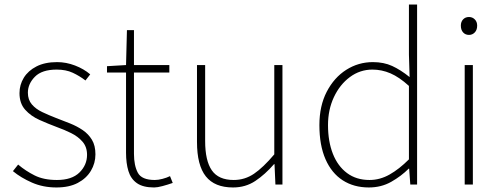

<svg xmlns="http://www.w3.org/2000/svg" viewBox="-20 -814 2210 847"><path d="M229 13Q170 13 121 -8.5Q72 -30 37 -59L60 -88Q93 -60 133 -40Q173 -20 231 -20Q297 -20 330.5 -53Q364 -86 364 -131Q364 -166 344 -189Q324 -212 293.5 -227Q263 -242 232 -253Q192 -268 154 -285Q116 -302 91 -330Q66 -358 66 -403Q66 -440 85 -471Q104 -502 141 -521Q178 -540 232 -540Q272 -540 311 -525Q350 -510 378 -486L357 -459Q331 -479 301 -493Q271 -507 230 -507Q165 -507 134 -475.5Q103 -444 103 -405Q103 -374 120.5 -353.5Q138 -333 166.5 -319.5Q195 -306 226 -294Q258 -282 289 -269.5Q320 -257 345 -240Q370 -223 385.5 -197.5Q401 -172 401 -133Q401 -94 381 -60.5Q361 -27 323 -7Q285 13 229 13Z M660 13Q611 13 584 -6Q557 -25 546.5 -59.5Q536 -94 536 -140V-494H452V-522L536 -527L540 -681H571V-527H727V-494H571V-135Q571 -84 588 -52Q605 -20 663 -20Q678 -20 697 -25Q716 -30 730 -37L742 -7Q719 1 696.5 7Q674 13 660 13Z M1008 13Q927 13 888 -36Q849 -85 849 -188V-527H885V-192Q885 -105 914.5 -62.5Q944 -20 1011 -20Q1060 -20 1100.5 -47.5Q1141 -75 1190 -133V-527H1226V0H1195L1191 -90H1189Q1149 -44 1106 -15.5Q1063 13 1008 13Z M1607 13Q1541 13 1492 -18.5Q1443 -50 1416 -111.5Q1389 -173 1389 -262Q1389 -347 1421.5 -409.5Q1454 -472 1507.5 -506Q1561 -540 1625 -540Q1673 -540 1710 -523Q1747 -506 1787 -474L1784 -573V-794H1820V0H1790L1785 -70H1783Q1750 -37 1706 -12Q1662 13 1607 13ZM1610 -20Q1656 -20 1698.5 -44Q1741 -68 1784 -111V-435Q1741 -474 1702.5 -490.5Q1664 -507 1623 -507Q1568 -507 1523.5 -474Q1479 -441 1453 -385.5Q1427 -330 1427 -262Q1427 -190 1448.5 -135.5Q1470 -81 1511 -50.5Q1552 -20 1610 -20Z M2030 0V-527H2066V0ZM2049 -660Q2033 -660 2023 -671Q2013 -682 2013 -701Q2013 -718 2023 -728.5Q2033 -739 2049 -739Q2064 -739 2074.5 -728.5Q2085 -718 2085 -701Q2085 -682 2074.5 -671Q2064 -660 2049 -660Z"/></svg>

Font: Noto Sans TC Thin Thin
Style: Regular
Weight: 250
Version: Version 2.004-H2;hotconv 1.0.118;makeotfexe 2.5.65603